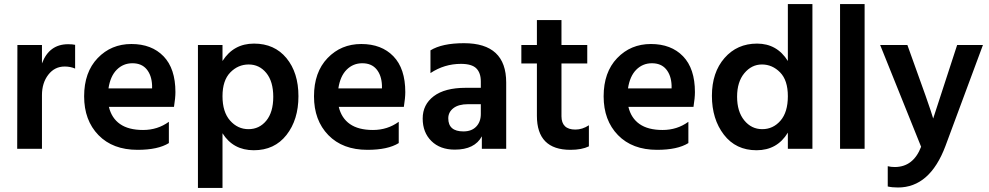

<svg xmlns="http://www.w3.org/2000/svg" viewBox="-20 -727 4831 938"><path d="M185 0H64L65 -507H185V-417Q220 -511 313 -511Q334 -511 347 -508V-392Q324 -402 296 -402Q247 -402 216 -362Q185 -322 185 -262Z M510 -295H723V-310Q721 -359 696.5 -388.5Q672 -418 627 -418Q582 -418 550.5 -386.5Q519 -355 510 -295ZM652 5Q531 5 461 -67Q391 -139 391 -256.5Q391 -374 457 -443Q523 -512 622 -512Q721 -512 779 -452Q837 -392 837 -277Q837 -249 830 -205H512Q525 -150 566.5 -121Q608 -92 679 -92Q750 -92 805 -132V-28Q752 5 652 5Z M1105 -373Q1067 -334 1067 -257Q1067 -180 1104 -138Q1141 -96 1194 -96Q1247 -96 1281 -137.5Q1315 -179 1315 -254Q1315 -329 1281 -370.5Q1247 -412 1195 -412Q1143 -412 1105 -373ZM1067 191H947V-507H1067V-429Q1121 -514 1221 -514Q1321 -514 1379.5 -443Q1438 -372 1438 -257Q1438 -142 1379.5 -67.5Q1321 7 1220 7Q1119 7 1067 -76Z M1633 -295H1846V-310Q1844 -359 1819.5 -388.5Q1795 -418 1750 -418Q1705 -418 1673.5 -386.5Q1642 -355 1633 -295ZM1775 5Q1654 5 1584 -67Q1514 -139 1514 -256.5Q1514 -374 1580 -443Q1646 -512 1745 -512Q1844 -512 1902 -452Q1960 -392 1960 -277Q1960 -249 1953 -205H1635Q1648 -150 1689.5 -121Q1731 -92 1802 -92Q1873 -92 1928 -132V-28Q1875 5 1775 5Z M2202 4Q2130 4 2087.5 -38Q2045 -80 2045 -148Q2045 -216 2099 -257Q2153 -298 2255 -298H2329V-329Q2329 -371 2307 -393Q2285 -415 2232 -415Q2151 -415 2083 -370V-481Q2140 -516 2247 -516Q2453 -516 2453 -324V0H2334V-61Q2299 4 2202 4ZM2244 -85Q2284 -85 2306.5 -108.5Q2329 -132 2329 -170V-218H2267Q2220 -218 2195 -198.5Q2170 -179 2170 -149Q2170 -85 2244 -85Z M2767 5Q2603 5 2603 -161V-417H2527V-507H2603V-629H2723V-507H2849V-417H2723V-159Q2723 -127 2740 -110.5Q2757 -94 2791 -94Q2825 -94 2857 -115V-12Q2822 5 2767 5Z M3048 -295H3261V-310Q3259 -359 3234.5 -388.5Q3210 -418 3165 -418Q3120 -418 3088.5 -386.5Q3057 -355 3048 -295ZM3190 5Q3069 5 2999 -67Q2929 -139 2929 -256.5Q2929 -374 2995 -443Q3061 -512 3160 -512Q3259 -512 3317 -452Q3375 -392 3375 -277Q3375 -249 3368 -205H3050Q3063 -150 3104.5 -121Q3146 -92 3217 -92Q3288 -92 3343 -132V-28Q3290 5 3190 5Z M3949 0H3829V-79Q3777 7 3676 7Q3575 7 3516.5 -69Q3458 -145 3458 -259Q3458 -373 3519.5 -443.5Q3581 -514 3678.5 -514Q3776 -514 3829 -429V-707H3949ZM3702.5 -412Q3652 -412 3616.5 -369.5Q3581 -327 3581 -254.5Q3581 -182 3616 -139Q3651 -96 3704 -96Q3757 -96 3793 -137.5Q3829 -179 3829 -257Q3829 -335 3791 -373.5Q3753 -412 3702.5 -412Z M4204 0H4084V-707H4204Z M4367 189Q4338 189 4317 184V85Q4333 89 4351 89Q4442 89 4480 -10L4280 -507H4413Q4527 -193 4539 -148Q4542 -159 4656 -507H4782L4599 -14Q4523 189 4367 189Z"/></svg>

Font: Hind Guntur SemiBold
Style: Regular
Weight: 600
Designer: Manushi Parikh, Hitesh Malaviya
Foundry: Indian Type Foundry
Version: Version 1.000;PS 1.0;hotconv 1.0.86;makeotf.lib2.5.63406; tt